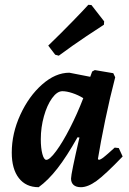

<svg xmlns="http://www.w3.org/2000/svg" viewBox="-20 -768 538 800"><path d="M458 -153 475 -151 491 -116Q418 -40 382 -14Q346 12 317 12Q297 12 286.5 2.5Q276 -7 276 -24Q276 -44 311 -195L303 -196Q258 -116 219.5 -66.5Q181 -17 141 12Q88 12 58.5 -26Q29 -64 29 -132Q29 -212 64.5 -289.5Q100 -367 155.5 -416Q211 -465 269 -465L356 -448L364 -470L375 -476L452 -463L460 -446Q438 -362 418.5 -268Q399 -174 388 -106L391 -102Q398 -102 411 -112Q424 -122 458 -153ZM327 -359Q306 -372 282 -380Q258 -388 240 -388Q218 -388 197 -359Q176 -330 163 -283.5Q150 -237 150 -188Q150 -151 156.5 -126.5Q163 -102 173 -102Q187 -102 214 -138.5Q241 -175 271.5 -234.5Q302 -294 327 -359ZM225 -536 210 -540 181 -578Q232 -627 283 -679.5Q334 -732 348 -748L361 -747L414 -679L413 -665Q397 -655 340 -617Q283 -579 225 -536Z"/></svg>

Font: Alegreya
Style: Bold Italic
Weight: 700
Italic angle: -7°
Designer: Juan Pablo del Peral
Foundry: Huerta Tipografica
Version: Version 2.007; ttfautohint (v1.6)